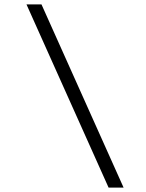

<svg xmlns="http://www.w3.org/2000/svg" viewBox="-20 -750 660 870"><path d="M540 100 168 -730H100L472 100Z"/></svg>

Font: Monaspace Argon Var
Style: Regular
Weight: 400
Designer: Riley Cran and the Lettermatic Team
Version: Version 1.000 (Monaspace Argon Var)